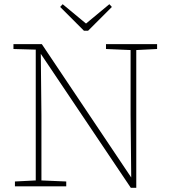

<svg xmlns="http://www.w3.org/2000/svg" viewBox="-20 -886 808 913"><path d="M484 -653V-676H727V-653L628 -648V7H602L174 -630L177 -337V-28L295 -23V0H51V-23L150 -28V-650L44 -653V-676H179L604 -42L601 -339V-648ZM278 -866 389 -774 500 -866 512 -853 399 -740H379L266 -853Z"/></svg>

Font: Source Serif 4 SmText ExtraLight
Style: Regular
Weight: 200
Designer: Frank Grießhammer
Foundry: Adobe
Version: Version 4.005;hotconv 1.1.0;makeotfexe 2.6.0